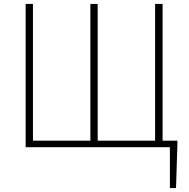

<svg xmlns="http://www.w3.org/2000/svg" viewBox="-20 -746 958 973"><path d="M879 -13V-33H804V-726H766V-33H475V-726H438V-33H147V-726H110V0H841V207H872Z"/></svg>

Font: Spoqa Han Sans Neo Thin
Style: Regular
Weight: 100
Designer: [Spoqa Han Sans Neo] Dong-huui Kim  Younghwa Kang  Yujin Lee  [Noto Sans] Ryoko NISHIZUKA  (kana & ideographs); Paul D. 
Foundry: Spoqa (http://www.spoqa-han-sans.com)
Version: Version 1.100;hotconv 1.0.109;makeotfexe 2.5.65596